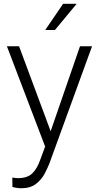

<svg xmlns="http://www.w3.org/2000/svg" viewBox="-20 -770 516 1003"><path d="M79.6 -528.3 244.6 -84.5 397.9 -528.3H460.9L237.8 84.5Q228.5 108.4 212.4 138.7Q196.3 168.9 167.2 191.2Q138.2 213.4 89.8 213.4Q80.6 213.4 65.9 211.2Q51.3 209 44.9 206.5L44.4 157.7Q49.8 158.7 60.1 159.7Q70.3 160.6 74.2 160.6Q122.1 160.6 147.7 136.7Q173.3 112.8 189.9 65.4L215.8 -4.4L16.1 -528.3ZM216.3 -613.3 309.6 -750H380.4L267.1 -613.3Z"/></svg>

Font: Vazirmatn RD ExtraLight
Style: Regular
Weight: 200
Designer: Saber Rastikerdar
Foundry: Saber Rastikerdar
Version: Version 32.102